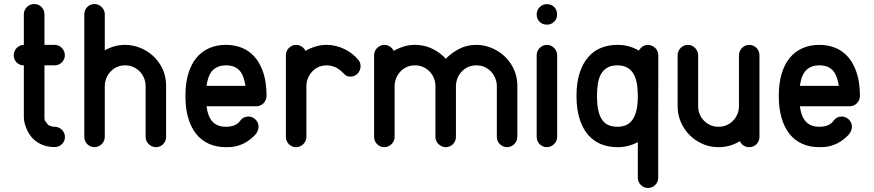

<svg xmlns="http://www.w3.org/2000/svg" viewBox="-20 -729 4327 951"><path d="M98.1 -658.7Q98.1 -669.4 102.3 -678.5Q106.4 -687.5 113.3 -694.3Q120.1 -701.2 129.4 -705.1Q138.7 -709 149.4 -709Q160.2 -709 169.7 -705.1Q179.2 -701.2 185.8 -694.1Q192.4 -687 196.3 -678Q200.2 -668.9 200.2 -658.7V-506.8H250.5Q261.2 -506.8 270.5 -502.7Q279.8 -498.5 286.4 -491.5Q293 -484.4 297.1 -475.1Q301.3 -465.8 301.3 -456.1Q301.3 -444.8 297.1 -435.8Q293 -426.8 286.1 -419.9Q279.3 -413.1 270.3 -409.2Q261.2 -405.3 250.5 -405.3H200.2V-152.3Q200.2 -143.1 200.7 -138.4Q201.2 -133.8 202.4 -131.6Q203.6 -129.4 205.1 -127.9Q206.5 -126.5 208.5 -124Q212.9 -117.7 214.8 -114.7Q216.8 -111.8 219.5 -109.9Q222.2 -107.9 226.6 -106.4Q231 -105 240.7 -101.6Q242.7 -101.1 251 -101.1Q260.7 -101.1 269.8 -97.4Q278.8 -93.8 285.9 -86.9Q293 -80.1 297.4 -70.8Q301.8 -61.5 301.8 -50.8Q301.8 -40 297.6 -30.8Q293.5 -21.5 286.6 -14.9Q279.8 -8.3 270.8 -4.4Q261.7 -0.5 251.5 -0.5Q196.8 -0.5 157.2 -30Q117.7 -59.6 101.1 -122.1Q98.1 -136.7 98.1 -152.3V-405.3Q76.7 -405.3 62.3 -419.7Q47.9 -434.1 47.9 -456.1Q47.9 -465.8 51.8 -475.1Q55.7 -484.4 62.5 -491.2Q69.3 -498 78.6 -502.4Q87.9 -506.8 98.1 -506.8Z M499 -479.5Q546.4 -506.8 600.1 -506.8Q636.2 -506.8 672.4 -492.9Q708.5 -479 737.5 -452.6Q766.6 -426.3 784.7 -388.7Q802.7 -351.1 802.7 -303.7V-50.8Q802.7 -39.6 798.3 -30Q793.9 -20.5 787.1 -13.9Q780.3 -7.3 771 -3.7Q761.7 0 752.4 0Q741.7 0 732.7 -4.2Q723.6 -8.3 716.6 -15.1Q709.5 -22 705.3 -31.2Q701.2 -40.5 701.2 -50.8V-303.7Q701.2 -323.2 693.6 -341.8Q686 -360.4 672.6 -374.5Q659.2 -388.7 640.6 -397Q622.1 -405.3 600.1 -405.3Q575.7 -405.3 556.9 -396Q538.1 -386.7 525.1 -371.8Q512.2 -356.9 505.6 -338.9Q499 -320.8 499 -303.7V-50.8Q499 -40.5 494.9 -31.2Q490.7 -22 483.6 -15.1Q476.6 -8.3 467.5 -4.2Q458.5 0 447.8 0Q437.5 0 428.2 -4.2Q418.9 -8.3 412.1 -15.1Q405.3 -22 401.4 -31.2Q397.5 -40.5 397.5 -50.8V-354.5V-658.2Q397.5 -668.5 401.4 -677.7Q405.3 -687 412.1 -694.1Q418.9 -701.2 428.2 -705.1Q437.5 -709 447.8 -709Q458.5 -709 467.5 -705.1Q476.6 -701.2 483.6 -694.1Q490.7 -687 494.9 -678Q499 -668.9 499 -658.2Z M1169.9 -131.3Q1176.8 -141.1 1187.3 -146.5Q1197.8 -151.9 1210.9 -151.9Q1220.2 -151.9 1229.2 -147.9Q1238.3 -144 1245.4 -137.2Q1252.4 -130.4 1256.6 -121.3Q1260.7 -112.3 1260.7 -101.6Q1260.7 -91.3 1256.8 -81.8Q1252.9 -72.3 1246.6 -64.5Q1240.2 -56.6 1232.9 -50.3Q1225.6 -43.9 1220.2 -39.6Q1202.6 -25.4 1186.3 -17.8Q1169.9 -10.3 1154.8 -6.1Q1139.6 -2 1125.7 -1Q1111.8 0 1099.6 0Q1052.2 0 1014.6 -16.8Q977.1 -33.7 951.4 -65.9Q925.8 -98.1 912.1 -145.3Q898.4 -192.4 898.4 -253.4Q898.4 -316.4 912.6 -363.8Q926.8 -411.1 953.1 -442.9Q979.5 -474.6 1016.6 -490.7Q1053.7 -506.8 1099.6 -506.8Q1141.6 -506.8 1178.2 -492.2Q1214.8 -477.5 1241.9 -446.5Q1269 -415.5 1284.7 -367.4Q1300.3 -319.3 1300.3 -253.4Q1300.3 -242.7 1296.1 -233.6Q1292 -224.6 1285.2 -217.5Q1278.3 -210.4 1269 -206.5Q1259.8 -202.6 1249.5 -202.6H1002.9Q1005.9 -178.7 1012.9 -159.7Q1020 -140.6 1031.5 -127.7Q1043 -114.7 1059.8 -107.9Q1076.7 -101.1 1099.6 -101.1Q1115.7 -101.1 1127.4 -104Q1139.2 -106.9 1147.2 -111.3Q1155.3 -115.7 1160.9 -120.8Q1166.5 -126 1169.9 -131.3ZM1027.8 -374.5Q1016.6 -358.9 1011.2 -341.3Q1005.9 -323.7 1002.9 -303.7H1195.8Q1192.4 -325.2 1186.3 -344Q1180.2 -362.8 1169.2 -376.5Q1158.2 -390.1 1141.1 -397.7Q1124 -405.3 1099.6 -405.3Q1075.2 -405.3 1057.4 -397.2Q1039.6 -389.2 1027.8 -374.5Z M1493.2 -477.1Q1507.8 -485.4 1520.8 -490.7Q1533.7 -496.1 1546.4 -499.8Q1559.1 -503.4 1571.8 -505.1Q1584.5 -506.8 1598.6 -506.8Q1621.6 -506.8 1644 -501.2Q1666.5 -495.6 1686.5 -485.8Q1706.5 -476.1 1724.1 -462.4Q1741.7 -448.7 1754.9 -432.1Q1760.7 -425.8 1763.4 -417.5Q1766.1 -409.2 1766.1 -401.4Q1766.1 -391.1 1762.2 -381.8Q1758.3 -372.6 1752 -365.2Q1745.6 -357.9 1736.3 -353.8Q1727.1 -349.6 1716.8 -349.6Q1703.1 -349.6 1696.8 -353.3Q1690.4 -356.9 1684.3 -363Q1678.2 -369.1 1669.4 -377.4Q1660.6 -385.7 1641.6 -396Q1619.1 -405.3 1598.6 -405.3Q1574.2 -405.3 1555.4 -396Q1536.6 -386.7 1523.7 -371.8Q1510.7 -356.9 1504.2 -338.9Q1497.6 -320.8 1497.6 -303.7V-50.8Q1497.6 -40.5 1493.4 -31.2Q1489.3 -22 1482.2 -15.1Q1475.1 -8.3 1466.1 -4.2Q1457 0 1446.3 0Q1436 0 1426.8 -4.2Q1417.5 -8.3 1410.6 -15.1Q1403.8 -22 1399.9 -31.2Q1396 -40.5 1396 -50.8V-303.7V-456.1Q1396 -465.8 1399.9 -475.1Q1403.8 -484.4 1410.6 -491.2Q1417.5 -498 1426.8 -502.4Q1436 -506.8 1446.3 -506.8Q1460.9 -506.8 1473.6 -498.8Q1486.3 -490.7 1493.2 -477.1Z M1930.2 -477.1Q1944.8 -485.4 1957.8 -490.7Q1970.7 -496.1 1983.4 -499.8Q1996.1 -503.4 2008.8 -505.1Q2021.5 -506.8 2035.6 -506.8Q2075.7 -506.8 2112.1 -491.7Q2148.4 -476.6 2179.2 -447.3Q2181.2 -444.8 2183.3 -442.4Q2185.5 -439.9 2188 -438Q2217.8 -468.3 2255.6 -487.5Q2293.5 -506.8 2339.8 -506.8Q2364.3 -506.8 2388.7 -500.2Q2413.1 -493.7 2435.8 -481.4Q2458.5 -469.2 2477.8 -451.4Q2497.1 -433.6 2511.5 -411.1Q2525.9 -388.7 2534.2 -361.6Q2542.5 -334.5 2542.5 -303.7V-50.8Q2542.5 -40.5 2538.3 -31.2Q2534.2 -22 2527.3 -15.1Q2520.5 -8.3 2511.2 -4.2Q2502 0 2491.7 0Q2481 0 2471.9 -4.2Q2462.9 -8.3 2455.8 -14.9Q2448.7 -21.5 2444.8 -31Q2440.9 -40.5 2440.9 -50.8V-303.7Q2440.9 -320.8 2434.1 -339.1Q2427.2 -357.4 2414.3 -372.1Q2401.4 -386.7 2382.6 -396Q2363.8 -405.3 2339.8 -405.3Q2314 -405.3 2294.7 -395.3Q2275.4 -385.3 2262.7 -369.9Q2250 -354.5 2244.1 -336.9Q2238.3 -319.3 2238.3 -303.7V-50.8Q2238.3 -39.6 2233.9 -30Q2229.5 -20.5 2222.7 -13.9Q2215.8 -7.3 2206.5 -3.7Q2197.3 0 2188 0Q2177.2 0 2168.2 -4.2Q2159.2 -8.3 2152.1 -15.1Q2145 -22 2140.9 -31.2Q2136.7 -40.5 2136.7 -50.8V-303.7Q2136.7 -323.2 2129.2 -341.8Q2121.6 -360.4 2108.2 -374.5Q2094.7 -388.7 2076.2 -397Q2057.6 -405.3 2035.6 -405.3Q2011.2 -405.3 1992.4 -396Q1973.6 -386.7 1960.7 -371.8Q1947.8 -356.9 1941.2 -338.9Q1934.6 -320.8 1934.6 -303.7V-50.8Q1934.6 -40.5 1930.4 -31.2Q1926.3 -22 1919.2 -15.1Q1912.1 -8.3 1903.1 -4.2Q1894 0 1883.3 0Q1873 0 1863.8 -4.2Q1854.5 -8.3 1847.7 -15.1Q1840.8 -22 1836.9 -31.2Q1833 -40.5 1833 -50.8V-303.7V-456.1Q1833 -465.8 1836.9 -475.1Q1840.8 -484.4 1847.7 -491.2Q1854.5 -498 1863.8 -502.4Q1873 -506.8 1883.3 -506.8Q1897.9 -506.8 1910.6 -498.8Q1923.3 -490.7 1930.2 -477.1Z M2638.2 -658.2Q2638.2 -668.5 2642.1 -677.5Q2646 -686.5 2652.8 -693.6Q2659.7 -700.7 2668.7 -704.6Q2677.7 -708.5 2688.5 -708.5Q2710.4 -708.5 2724.9 -694.3Q2739.3 -680.2 2739.3 -658.2V-657.2Q2739.3 -634.8 2724.4 -620.8Q2709.5 -606.9 2688.5 -606.9Q2667 -606.9 2652.6 -621.3Q2638.2 -635.7 2638.2 -657.2V-657.7ZM2638.2 -456.1Q2638.2 -465.8 2642.1 -475.1Q2646 -484.4 2652.8 -491.2Q2659.7 -498 2668.9 -502.4Q2678.2 -506.8 2688.5 -506.8Q2699.2 -506.8 2708.5 -502.7Q2717.8 -498.5 2724.6 -491.5Q2731.4 -484.4 2735.6 -475.1Q2739.7 -465.8 2739.7 -456.1V-50.8Q2739.7 -40.5 2735.6 -31.2Q2731.4 -22 2724.4 -15.1Q2717.3 -8.3 2708.3 -4.2Q2699.2 0 2688.5 0Q2678.2 0 2668.9 -4.2Q2659.7 -8.3 2652.8 -15.1Q2646 -22 2642.1 -31.2Q2638.2 -40.5 2638.2 -50.8Z M3038.1 -405.3Q3007.8 -405.3 2988.3 -394Q2968.8 -382.8 2957.3 -362.8Q2945.8 -342.8 2941.4 -314.9Q2937 -287.1 2937 -253.4Q2937 -208.5 2944.1 -179.2Q2951.2 -149.9 2964.6 -132.6Q2978 -115.2 2996.8 -108.2Q3015.6 -101.1 3038.1 -101.1Q3060.1 -101.1 3078.9 -108.4Q3097.7 -115.7 3111.1 -133.5Q3124.5 -151.4 3131.8 -180.2Q3139.2 -209 3139.2 -253.4Q3139.2 -290 3133.8 -318.4Q3128.4 -346.7 3116.2 -366Q3104 -385.3 3084.7 -395.3Q3065.4 -405.3 3038.1 -405.3ZM3144.5 -478.5Q3151.9 -491.2 3163.1 -498.8Q3174.3 -506.3 3189.9 -506.3Q3200.2 -506.3 3209.5 -502.2Q3218.8 -498 3225.8 -491.2Q3232.9 -484.4 3236.8 -475.1Q3240.7 -465.8 3240.7 -456.1Q3240.7 -378.9 3240.5 -303.7Q3240.2 -228.5 3240.2 -152.3V151.9Q3240.2 162.6 3236.1 171.6Q3231.9 180.7 3225.1 187.5Q3218.3 194.3 3209 198.2Q3199.7 202.1 3189.9 202.1Q3179.7 202.1 3170.4 198Q3161.1 193.8 3154.3 187.3Q3147.5 180.7 3143.3 171.1Q3139.2 161.6 3139.2 151.9V-24.9Q3115.7 -12.7 3091.3 -6.3Q3066.9 0 3038.1 0Q2991.2 0 2953.6 -16.4Q2916 -32.7 2889.9 -64.7Q2863.8 -96.7 2849.6 -144Q2835.4 -191.4 2835.4 -253.4Q2835.4 -319.3 2850.8 -366.9Q2866.2 -414.6 2893.1 -445.8Q2919.9 -477.1 2957.3 -491.9Q2994.6 -506.8 3038.1 -506.8Q3068.8 -506.8 3094.7 -499.5Q3120.6 -492.2 3144.5 -478.5Z M3645 -29.8Q3619.1 -14.2 3593 -7.1Q3566.9 0 3539.1 0Q3497.1 0 3460.2 -16.1Q3423.3 -32.2 3395.8 -59.8Q3368.2 -87.4 3352.3 -124.3Q3336.4 -161.1 3336.4 -202.6V-456.1Q3336.4 -465.8 3340.3 -475.1Q3344.2 -484.4 3351.1 -491.2Q3357.9 -498 3367.2 -502.4Q3376.5 -506.8 3386.7 -506.8Q3397.5 -506.8 3406.7 -502.7Q3416 -498.5 3422.9 -491.5Q3429.7 -484.4 3433.8 -475.1Q3438 -465.8 3438 -456.1V-202.6Q3438 -183.6 3444.8 -165.5Q3451.7 -147.5 3464.8 -133.3Q3478 -119.1 3496.8 -110.1Q3515.6 -101.1 3539.1 -101.1Q3561 -101.1 3579.6 -109.4Q3598.1 -117.7 3611.6 -131.8Q3625 -146 3632.6 -164.1Q3640.1 -182.1 3640.1 -202.6V-456.1Q3640.1 -465.8 3644.3 -475.1Q3648.4 -484.4 3655.3 -491.5Q3662.1 -498.5 3671.4 -502.7Q3680.7 -506.8 3691.4 -506.8Q3701.2 -506.8 3710.2 -502.9Q3719.2 -499 3726.3 -492.4Q3733.4 -485.8 3737.5 -476.3Q3741.7 -466.8 3741.7 -456.1V-202.6V-50.8Q3741.7 -39.6 3737.3 -30Q3732.9 -20.5 3726.1 -13.9Q3719.2 -7.3 3710 -3.7Q3700.7 0 3691.4 0Q3677.2 0 3664.3 -7.3Q3651.4 -14.6 3645 -29.8Z M4108.9 -131.3Q4115.7 -141.1 4126.2 -146.5Q4136.7 -151.9 4149.9 -151.9Q4159.2 -151.9 4168.2 -147.9Q4177.2 -144 4184.3 -137.2Q4191.4 -130.4 4195.6 -121.3Q4199.7 -112.3 4199.7 -101.6Q4199.7 -91.3 4195.8 -81.8Q4191.9 -72.3 4185.5 -64.5Q4179.2 -56.6 4171.9 -50.3Q4164.6 -43.9 4159.2 -39.6Q4141.6 -25.4 4125.2 -17.8Q4108.9 -10.3 4093.8 -6.1Q4078.6 -2 4064.7 -1Q4050.8 0 4038.6 0Q3991.2 0 3953.6 -16.8Q3916 -33.7 3890.4 -65.9Q3864.7 -98.1 3851.1 -145.3Q3837.4 -192.4 3837.4 -253.4Q3837.4 -316.4 3851.6 -363.8Q3865.7 -411.1 3892.1 -442.9Q3918.5 -474.6 3955.6 -490.7Q3992.7 -506.8 4038.6 -506.8Q4080.6 -506.8 4117.2 -492.2Q4153.8 -477.5 4180.9 -446.5Q4208 -415.5 4223.6 -367.4Q4239.3 -319.3 4239.3 -253.4Q4239.3 -242.7 4235.1 -233.6Q4231 -224.6 4224.1 -217.5Q4217.3 -210.4 4208 -206.5Q4198.7 -202.6 4188.5 -202.6H3941.9Q3944.8 -178.7 3951.9 -159.7Q3959 -140.6 3970.5 -127.7Q3981.9 -114.7 3998.8 -107.9Q4015.6 -101.1 4038.6 -101.1Q4054.7 -101.1 4066.4 -104Q4078.1 -106.9 4086.2 -111.3Q4094.2 -115.7 4099.9 -120.8Q4105.5 -126 4108.9 -131.3ZM3966.8 -374.5Q3955.6 -358.9 3950.2 -341.3Q3944.8 -323.7 3941.9 -303.7H4134.8Q4131.3 -325.2 4125.2 -344Q4119.1 -362.8 4108.2 -376.5Q4097.2 -390.1 4080.1 -397.7Q4063 -405.3 4038.6 -405.3Q4014.2 -405.3 3996.3 -397.2Q3978.5 -389.2 3966.8 -374.5Z"/></svg>

Font: TGL 0-17
Style: Regular
Weight: 400
Designer: Peter Wiegel
Foundry: Peter Wiegel
Version: Version 1.003 2010